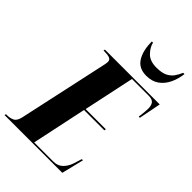

<svg xmlns="http://www.w3.org/2000/svg" viewBox="-318 -1060 1169 1169"><g transform="rotate(45 266.0 -475.5)"><path d="M-45 0 -43 -10H-33Q-8 -10 12.5 -20Q33 -30 41 -67L165 -637Q167 -646 169 -656Q171 -666 171 -673Q171 -692 155 -698Q139 -704 113 -704H103L105 -714H577L549 -571H539Q540 -576 541.5 -590Q543 -604 544.5 -620Q546 -636 546 -645Q546 -675 534 -689.5Q522 -704 492 -704H348L278 -375H452L450 -364H275L200 -10H366Q404 -10 427.5 -34.5Q451 -59 461 -92L477 -143H487L452 0ZM395 -779Q331 -779 301.5 -826Q272 -873 272 -951H282Q290 -917 319 -887.5Q348 -858 404 -858Q451 -858 477 -871.5Q503 -885 517.5 -906Q532 -927 542 -951H553Q547 -903 528 -864Q509 -825 476.5 -802Q444 -779 395 -779Z"/></g></svg>

Font: Noto Serif Display ExtraCondensed Black
Style: Italic
Weight: 900
Width: 2
Italic angle: -12°
Designer: Monotype Design Team
Foundry: Monotype Imaging Inc.
Version: Version 2.009